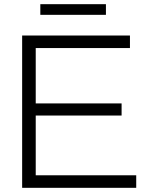

<svg xmlns="http://www.w3.org/2000/svg" viewBox="-20 -899 700 919"><path d="M86 0V-729H602V-669H151V-404H562V-346H151V-60H632V0ZM173 -828V-879H487V-828Z"/></svg>

Font: BDO Grotesk Light
Style: Regular
Weight: 300
Designer: Deni Anggara
Foundry: Lokal Container
Version: Version 2.000